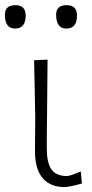

<svg xmlns="http://www.w3.org/2000/svg" viewBox="-50 -734 366 763"><path d="M207 9.5Q150.5 9.5 119.8 -26Q89 -61.5 89 -133Q89 -175.5 89.5 -206Q90 -236.5 90 -270.5Q89 -333 87.8 -385.8Q86.5 -438.5 85.5 -494.5L139 -497Q138.5 -446.5 138 -389.2Q137.5 -332 137 -280.5Q136.5 -229 136 -196V-142Q136 -88 154.2 -61.2Q172.5 -34.5 216 -34.5Q223.5 -34.5 239 -40Q254.5 -45.5 271 -52.5L275.5 -5Q261.5 -0.5 239.2 4.5Q217 9.5 207 9.5ZM214 -620.5Q173 -620.5 173 -675.5Q173 -713.5 215 -713.5Q256 -713.5 256 -672.5Q256 -620.5 214 -620.5ZM10 -620.5Q-30.5 -620.5 -30.5 -675.5Q-30.5 -713.5 11 -713.5Q52 -713.5 52 -672.5Q52 -620.5 10 -620.5Z"/></svg>

Font: Commissioner Loud ExtraLight
Style: Regular
Weight: 200
Designer: Kostas Bartsokas
Foundry: Kostas Bartsokas
Version: Version 1.000; ttfautohint (v1.8.3)